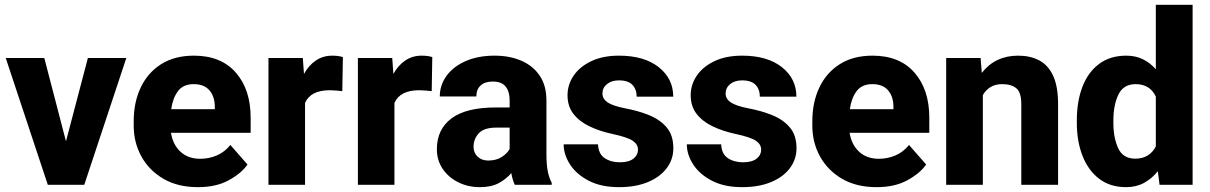

<svg xmlns="http://www.w3.org/2000/svg" viewBox="-20 -770 5040 800"><path d="M164.6 -528.3 254.9 -181.2 346.2 -528.3H506.3L331.1 0H179.2L3.9 -528.3Z M804.7 9.8Q720.7 9.8 660.9 -25.1Q601.1 -60.1 569.1 -118.2Q537.1 -176.3 537.1 -246.6V-265.1Q537.1 -343.8 566.4 -405.5Q595.7 -467.3 651.6 -502.7Q707.5 -538.1 788.1 -538.1Q900.9 -538.1 962.6 -467.5Q1024.4 -397 1024.4 -279.3V-216.8H692.4Q700.2 -167.5 731.9 -137.9Q763.7 -108.4 814.5 -108.4Q850.6 -108.4 883.3 -122.3Q916 -136.2 939.9 -166L1011.2 -84.5Q986.8 -48.8 934.1 -19.5Q881.3 9.8 804.7 9.8ZM787.1 -419.4Q743.2 -419.4 721.4 -390.1Q699.7 -360.8 693.4 -314.9H875V-326.7Q874.5 -368.2 852.5 -393.8Q830.6 -419.4 787.1 -419.4Z M1408.7 -532.2 1406.2 -390.1Q1396 -391.6 1380.6 -392.8Q1365.2 -394 1354 -394Q1274.4 -394 1251 -341.3V0H1098.6V-528.3H1241.7L1246.6 -461.9Q1266.1 -497.6 1295.9 -517.8Q1325.7 -538.1 1364.3 -538.1Q1389.6 -538.1 1408.7 -532.2Z M1781.2 -532.2 1778.8 -390.1Q1768.6 -391.6 1753.2 -392.8Q1737.8 -394 1726.6 -394Q1647 -394 1623.5 -341.3V0H1471.2V-528.3H1614.3L1619.1 -461.9Q1638.7 -497.6 1668.5 -517.8Q1698.2 -538.1 1736.8 -538.1Q1762.2 -538.1 1781.2 -532.2Z M2125 0Q2115.7 -19 2110.4 -48.8Q2089.8 -24.4 2058.6 -7.3Q2027.3 9.8 1979.5 9.8Q1930.2 9.8 1889.4 -10.5Q1848.6 -30.8 1824.5 -66.4Q1800.3 -102.1 1800.3 -148.4Q1800.3 -231 1861.1 -276.6Q1921.9 -322.3 2046.4 -322.3H2103.5V-352.5Q2103.5 -388.2 2086.9 -409.2Q2070.3 -430.2 2032.7 -430.2Q2001 -430.2 1982.9 -414.1Q1964.8 -397.9 1964.8 -368.2H1812.5Q1812.5 -415.5 1840.6 -454.1Q1868.7 -492.7 1920.2 -515.4Q1971.7 -538.1 2041 -538.1Q2103 -538.1 2151.6 -517.3Q2200.2 -496.6 2228.5 -455.1Q2256.8 -413.6 2256.8 -351.6V-130.4Q2256.8 -83 2262.5 -55.7Q2268.1 -28.3 2278.8 -8.3V0ZM2014.2 -101.1Q2047.9 -101.1 2070.8 -116Q2093.8 -130.9 2103.5 -149.4V-238.3H2047.9Q1996.6 -238.3 1974.9 -214.6Q1953.1 -190.9 1953.1 -157.7Q1953.1 -133.3 1970.2 -117.2Q1987.3 -101.1 2014.2 -101.1Z M2638.2 -147Q2638.2 -168.5 2616.7 -183.3Q2595.2 -198.2 2531.7 -211.9Q2479 -223.1 2436.5 -243.4Q2394 -263.7 2369.4 -295.4Q2344.7 -327.1 2344.7 -373Q2344.7 -417.5 2370.1 -454.8Q2395.5 -492.2 2443.6 -515.1Q2491.7 -538.1 2559.1 -538.1Q2664.1 -538.1 2724.6 -490.2Q2785.2 -442.4 2785.2 -367.2H2632.8Q2632.8 -397.5 2615.2 -416.3Q2597.7 -435.1 2558.6 -435.1Q2528.3 -435.1 2509.3 -419.7Q2490.2 -404.3 2490.2 -380.4Q2490.2 -357.9 2511.5 -343.5Q2532.7 -329.1 2584 -318.8Q2639.2 -308.6 2684.8 -290Q2730.5 -271.5 2758.1 -238.8Q2785.6 -206.1 2785.6 -152.3Q2785.6 -106 2757.8 -69.1Q2730 -32.2 2679.2 -11.2Q2628.4 9.8 2559.1 9.8Q2484.4 9.8 2432.9 -17.1Q2381.3 -43.9 2355 -85Q2328.6 -126 2328.6 -168.5H2471.7Q2473.6 -128.4 2499.5 -111.1Q2525.4 -93.8 2562.5 -93.8Q2599.6 -93.8 2618.9 -108.6Q2638.2 -123.5 2638.2 -147Z M3151.4 -147Q3151.4 -168.5 3129.9 -183.3Q3108.4 -198.2 3044.9 -211.9Q2992.2 -223.1 2949.7 -243.4Q2907.2 -263.7 2882.6 -295.4Q2857.9 -327.1 2857.9 -373Q2857.9 -417.5 2883.3 -454.8Q2908.7 -492.2 2956.8 -515.1Q3004.9 -538.1 3072.3 -538.1Q3177.2 -538.1 3237.8 -490.2Q3298.3 -442.4 3298.3 -367.2H3146Q3146 -397.5 3128.4 -416.3Q3110.8 -435.1 3071.8 -435.1Q3041.5 -435.1 3022.5 -419.7Q3003.4 -404.3 3003.4 -380.4Q3003.4 -357.9 3024.7 -343.5Q3045.9 -329.1 3097.2 -318.8Q3152.3 -308.6 3198 -290Q3243.7 -271.5 3271.2 -238.8Q3298.8 -206.1 3298.8 -152.3Q3298.8 -106 3271 -69.1Q3243.2 -32.2 3192.4 -11.2Q3141.6 9.8 3072.3 9.8Q2997.6 9.8 2946 -17.1Q2894.5 -43.9 2868.2 -85Q2841.8 -126 2841.8 -168.5H2984.9Q2986.8 -128.4 3012.7 -111.1Q3038.6 -93.8 3075.7 -93.8Q3112.8 -93.8 3132.1 -108.6Q3151.4 -123.5 3151.4 -147Z M3632.3 9.8Q3548.3 9.8 3488.5 -25.1Q3428.7 -60.1 3396.7 -118.2Q3364.7 -176.3 3364.7 -246.6V-265.1Q3364.7 -343.8 3394 -405.5Q3423.3 -467.3 3479.2 -502.7Q3535.2 -538.1 3615.7 -538.1Q3728.5 -538.1 3790.3 -467.5Q3852.1 -397 3852.1 -279.3V-216.8H3520Q3527.8 -167.5 3559.6 -137.9Q3591.3 -108.4 3642.1 -108.4Q3678.2 -108.4 3710.9 -122.3Q3743.7 -136.2 3767.6 -166L3838.9 -84.5Q3814.5 -48.8 3761.7 -19.5Q3709 9.8 3632.3 9.8ZM3614.7 -419.4Q3570.8 -419.4 3549.1 -390.1Q3527.3 -360.8 3521 -314.9H3702.6V-326.7Q3702.1 -368.2 3680.2 -393.8Q3658.2 -419.4 3614.7 -419.4Z M4155.8 -419.4Q4127 -419.4 4107.2 -407.2Q4087.4 -395 4075.2 -374V0H3922.4V-528.3H4065.9L4070.8 -466.3Q4127 -538.1 4222.2 -538.1Q4272 -538.1 4309.3 -518.8Q4346.7 -499.5 4367.7 -455.1Q4388.7 -410.6 4388.7 -335V0H4235.4V-335.4Q4235.4 -385.3 4214.6 -402.3Q4193.8 -419.4 4155.8 -419.4Z M4466.8 -257.8V-268.1Q4466.8 -348.6 4490.5 -409.4Q4514.2 -470.2 4560.3 -504.2Q4606.4 -538.1 4672.9 -538.1Q4711.4 -538.1 4741.9 -523.2Q4772.5 -508.3 4795.9 -481.4V-750H4949.2V0H4811.5L4804.2 -56.6Q4779.8 -25.9 4747.1 -8.1Q4714.4 9.8 4671.9 9.8Q4605.5 9.8 4559.8 -25.1Q4514.2 -60.1 4490.5 -120.6Q4466.8 -181.2 4466.8 -257.8ZM4619.1 -268.1V-257.8Q4619.1 -195.8 4639.2 -152.3Q4659.2 -108.9 4710.4 -108.9Q4741.2 -108.9 4762.7 -122.6Q4784.2 -136.2 4795.9 -160.2V-367.7Q4771.5 -419.4 4711.4 -419.4Q4661.1 -419.4 4640.1 -376Q4619.1 -332.5 4619.1 -268.1Z"/></svg>

Font: Vazirmatn UI ExtraBold
Style: Regular
Weight: 800
Designer: Saber Rastikerdar
Foundry: Saber Rastikerdar
Version: Version 33.003